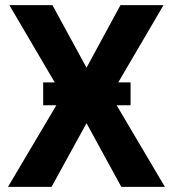

<svg xmlns="http://www.w3.org/2000/svg" viewBox="-20 -731 676 751"><path d="M185.1 -710.9 318.4 -466.3 451.2 -710.9H619.6L413.1 -358.4L625 0H454.6L318.4 -249L181.6 0H11.2L223.6 -358.4L16.6 -710.9ZM490.7 -408.7V-319.3H148.9V-408.7Z"/></svg>

Font: RobotoDEMO
Style: Regular
Weight: 400
Designer: Christian Robertson
Foundry: Google
Version: Version 2.136